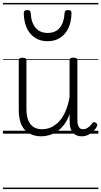

<svg xmlns="http://www.w3.org/2000/svg" viewBox="-20 -905 686 1300"><path d="M260 18Q216 18 181 0Q146 -18 126.5 -57.5Q107 -97 107 -161V-496Q107 -506 113 -510Q119 -514 132 -514Q146 -514 152.5 -510Q159 -506 159 -496V-167Q159 -123 170.5 -92.5Q182 -62 205.5 -46Q229 -30 266 -30Q296 -30 324.5 -42.5Q353 -55 378 -80.5Q403 -106 422 -148Q441 -190 451 -248V-497Q451 -506 457.5 -510.5Q464 -515 478 -515Q491 -515 497.5 -510.5Q504 -506 504 -497V-92Q504 -72 508 -58Q512 -44 520.5 -37Q529 -30 543 -30Q554 -30 564 -34.5Q574 -39 584.5 -48Q595 -57 605 -71Q610 -78 616.5 -78Q623 -78 631 -72Q637 -67 638.5 -60.5Q640 -54 636 -48Q625 -28 608.5 -13Q592 2 573 10Q554 18 534 18Q514 18 499.5 12Q485 6 474 -6Q463 -18 457.5 -35.5Q452 -53 452 -76L451 -133Q436 -90 413.5 -60.5Q391 -31 365 -14Q339 3 312 10.5Q285 18 260 18ZM303 -626Q230 -626 186.5 -676Q143 -726 141 -816Q141 -826 146.5 -831.5Q152 -837 165 -837Q177 -837 182 -831.5Q187 -826 188 -816Q191 -753 220.5 -717.5Q250 -682 303 -682Q356 -682 385 -717.5Q414 -753 417 -816Q418 -826 423 -831.5Q428 -837 440 -837Q453 -837 459 -831.5Q465 -826 464 -816Q463 -757 443 -714.5Q423 -672 387 -649Q351 -626 303 -626ZM0 365H646V375H0ZM0 -20H646V0H0ZM0 -505H646V-500H0ZM0 -885H646V-875H0Z"/></svg>

Font: Playwrite IT Moderna Guides
Style: Regular
Weight: 400
Designer: Veronika Burian, José Scaglione
Foundry: TypeTogether
Version: Version 1.003